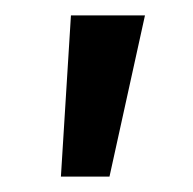

<svg xmlns="http://www.w3.org/2000/svg" viewBox="-20 -650 250 249"><path d="M59 -421 72 -630H168L122 -421Z"/></svg>

Font: Alumni Sans
Style: Bold Italic
Weight: 700
Italic angle: -8°
Designer: Robert E. Leuschke
Foundry: Robert E. Leuschke
Version: Version 1.016